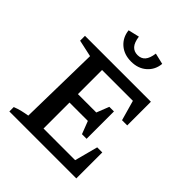

<svg xmlns="http://www.w3.org/2000/svg" viewBox="-239 -1030 1176 1176"><g transform="rotate(45 349.0 -442.5)"><path d="M577 -225H621V0H41V-38Q66 -48 91 -54Q116 -60 141 -64L151 -589L41 -613V-655H612V-450H567L530 -581H213L263 -631V-372H422L454 -453H494V-216H454L422 -299H263V-25L213 -74H537ZM352 -743Q291 -743 251.5 -777.5Q212 -812 206 -868L278 -885Q284 -840 302.5 -819.5Q321 -799 352 -799Q383 -799 401 -819.5Q419 -840 425 -885L497 -868Q492 -813 452.5 -778Q413 -743 352 -743Z"/></g></svg>

Font: Piazzolla 24pt SemiBold
Style: Regular
Weight: 600
Designer: Juan Pablo del Peral
Foundry: Huerta Tipografica
Version: Version 2.005